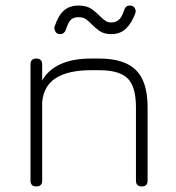

<svg xmlns="http://www.w3.org/2000/svg" viewBox="-20 -672 633 692"><path d="M111 0Q90 0 90 -21V-440Q90 -461 111 -461Q132 -461 132 -440V-382Q177.5 -461 309 -461H337Q428.5 -461 470.2 -419.2Q512 -377.5 512 -286V-21Q512 0 491 0Q470 0 470 -21V-286Q470 -359.5 440.2 -389.2Q410.5 -419 337 -419H309Q226 -419 181.5 -390.8Q137 -362.5 132 -303V-21Q132 0 111 0ZM381 -549Q354 -549 337.2 -561.5Q320.5 -574 310 -585Q299 -596.5 289.2 -603.2Q279.5 -610 263 -610Q245 -610 235.5 -601Q226 -592 217 -564Q215 -557.5 209.5 -553.2Q204 -549 197 -549Q183.5 -549 178.8 -559.8Q174 -570.5 177 -577Q190.5 -617 210.8 -634.5Q231 -652 263 -652Q293 -652 311 -639Q329 -626 340 -614Q353.5 -600.5 361.8 -595.8Q370 -591 381 -591Q398.5 -591 409.5 -601.8Q420.5 -612.5 428 -637Q430.5 -644 435 -648Q439.5 -652 449 -652Q461 -652 466 -642.2Q471 -632.5 468 -625Q454.5 -588.5 434 -568.8Q413.5 -549 381 -549Z"/></svg>

Font: Jura Light Light
Style: Regular
Weight: 300
Version: Version 5.106